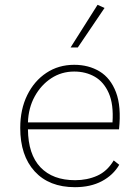

<svg xmlns="http://www.w3.org/2000/svg" viewBox="-20 -770 569 797"><path d="M291 7Q184 7 124 -58.5Q64 -124 64 -239Q64 -316 93 -375Q122 -434 172.5 -467.5Q223 -501 288 -501Q348 -501 393.5 -473.5Q439 -446 461.5 -387Q484 -328 474 -233H96Q97 -129 148 -75.5Q199 -22 292 -22Q342 -22 383.5 -40.5Q425 -59 452 -104L475 -86Q450 -43 403 -18Q356 7 291 7ZM288 -473Q235 -473 192.5 -445Q150 -417 124 -369.5Q98 -322 96 -262H447Q452 -337 431.5 -383.5Q411 -430 373.5 -451.5Q336 -473 288 -473ZM273 -573 385 -750 414 -737 303 -573Z"/></svg>

Font: Livvic Thin
Style: Regular
Weight: 250
Designer: Jacques Le Bailly, Baron von Fonthausen
Version: Version 1.001; ttfautohint (v1.8.2)